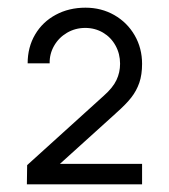

<svg xmlns="http://www.w3.org/2000/svg" viewBox="-20 -750 440 500"><path d="M50.7 -320 250.3 -500.7Q274 -521.7 283.3 -541.5Q292.7 -561.3 292.7 -584Q292.7 -610 280.8 -631.4Q269 -652.8 248.2 -665.1Q227.3 -677.3 202 -677.3Q176 -677.3 154.4 -664.6Q132.8 -651.8 120.8 -630.6Q108.7 -609.3 109.3 -585H52Q52 -627 71.4 -660Q90.8 -693 125.2 -711.5Q159.5 -730 202.7 -730Q243.8 -730 277.6 -710.8Q311.3 -691.5 330.7 -658Q350 -624.5 350 -583.7Q350 -555.5 342.8 -534.5Q335.5 -513.5 322 -496.2Q308.5 -478.8 283.3 -456.5L281 -454.3L107 -297L96.7 -323.3H350V-270H50Z"/></svg>

Font: Tap Sans
Style: Regular
Weight: 400
Designer: Tap Payments
Foundry: Tap Payments
Version: Version 1.001;Glyphs 3.1.2 (3151)